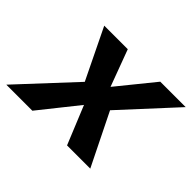

<svg xmlns="http://www.w3.org/2000/svg" viewBox="-156 -682 865 865"><g transform="rotate(45 276.5 -250.0)"><path d="M-45 0 196 -259 79 -500H229L294 -325L436 -500H598L367 -249L490 0H342L267 -183L121 0Z"/></g></svg>

Font: Work Sans SemiBold
Style: Italic
Weight: 600
Italic angle: -13°
Designer: Wei Huang
Foundry: Wei Huang
Version: Version 2.012; ttfautohint (v1.8.3)